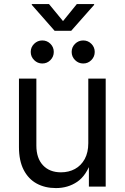

<svg xmlns="http://www.w3.org/2000/svg" viewBox="-20 -937 626 964"><path d="M260.7 7.3Q206.1 7.3 164.3 -15.4Q122.6 -38.1 98.9 -84Q75.2 -129.9 75.2 -198.7V-542.5H162.6V-206.1Q162.6 -142.6 195.8 -107.2Q229 -71.8 286.1 -71.8Q325.2 -71.8 356.2 -88.6Q387.2 -105.5 405.3 -138.4Q423.3 -171.4 423.3 -218.3V-542.5H510.7V0H426.3V-131.3H439.5Q414.1 -55.7 367.7 -24.2Q321.3 7.3 260.7 7.3ZM397.9 -618.2Q374 -618.2 356.9 -635.3Q339.8 -652.3 339.8 -676.3Q339.8 -700.2 356.9 -717Q374 -733.9 397.9 -733.9Q421.9 -733.9 438.7 -717Q455.6 -700.2 455.6 -676.3Q455.6 -652.3 438.7 -635.3Q421.9 -618.2 397.9 -618.2ZM192.4 -618.2Q168.5 -618.2 151.4 -635.3Q134.3 -652.3 134.3 -676.3Q134.3 -700.2 151.4 -717Q168.5 -733.9 192.4 -733.9Q216.3 -733.9 233.2 -717Q250 -700.2 250 -676.3Q250 -652.3 233.2 -635.3Q216.3 -618.2 192.4 -618.2ZM226.1 -916.5 296.4 -831.1 365.7 -916.5H452.6V-912.6L337.4 -782.2H254.4L139.6 -912.6V-916.5Z"/></svg>

Font: Inter 16pt
Style: Regular
Weight: 400
Version: Version 4.001;git-66647c0bb